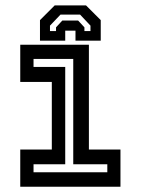

<svg xmlns="http://www.w3.org/2000/svg" viewBox="-20 -710 535 730"><path d="M57 0V-141.5H177V-398.5H57V-540H318V-141.5H438V0ZM107.5 -55H388V-85.5H258.5V-486H107.5V-455.5H228V-85.5H107.5ZM307 -689.5 363 -633.5V-555.5H267V-593.5H228V-555.5H132V-633.5L188 -689.5ZM284.5 -654.5H210L170 -612.5V-592H193V-606L217 -632H277L301 -606V-592H324V-612.5Z"/></svg>

Font: Tourney SemiBold
Style: Regular
Weight: 600
Version: Version 1.015